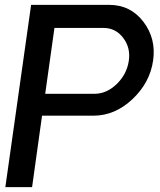

<svg xmlns="http://www.w3.org/2000/svg" viewBox="-20 -770 658 790"><path d="M429 -750Q517 -750 570 -680.5Q623 -611 610 -521Q597 -430 525 -362Q453 -294 364 -294H153L112 0H2L108 -750ZM368 -384Q419 -384 460.5 -424.5Q502 -465 510 -520Q518 -573 487 -614Q456 -655 406 -655H204L166 -384Z"/></svg>

Font: Oakes Grotesk Medium
Style: Italic
Weight: 500
Italic angle: -8°
Designer: Samuel Oakes
Foundry: Samuel Oakes
Version: Version 1.000;PS 001.000;hotconv 1.0.88;makeotf.lib2.5.64775